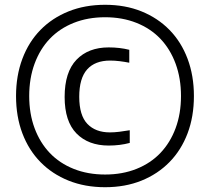

<svg xmlns="http://www.w3.org/2000/svg" viewBox="-20 -771 878 802"><path d="M434 -163Q349 -163 299.5 -213.5Q250 -264 250 -366Q250 -470 299.5 -521.5Q349 -573 434 -573Q457 -573 478.5 -570.5Q500 -568 520 -563V-509Q500 -513 479.5 -515.5Q459 -518 440 -518Q377 -518 344 -481Q311 -444 311 -367Q311 -289 345 -253.5Q379 -218 439 -218Q457 -218 478 -220.5Q499 -223 522 -227V-174Q481 -163 434 -163ZM419 11Q335 11 266.5 -16.5Q198 -44 149 -94Q100 -144 73.5 -214Q47 -284 47 -370Q47 -455 73.5 -525.5Q100 -596 149 -646Q198 -696 266.5 -723.5Q335 -751 419 -751Q503 -751 571 -723.5Q639 -696 688 -646Q737 -596 763.5 -525.5Q790 -455 790 -370Q790 -284 763.5 -214Q737 -144 688 -94Q639 -44 571 -16.5Q503 11 419 11ZM419 -42Q491 -42 550 -65.5Q609 -89 650 -132Q691 -175 713.5 -235.5Q736 -296 736 -370Q736 -444 713.5 -505Q691 -566 650 -609Q609 -652 550 -675.5Q491 -699 419 -699Q347 -699 288 -675.5Q229 -652 188 -609Q147 -566 124.5 -505Q102 -444 102 -370Q102 -296 124.5 -235.5Q147 -175 188 -132Q229 -89 288 -65.5Q347 -42 419 -42Z"/></svg>

Font: Encode Sans Narrow
Style: Regular
Weight: 400
Designer: Pablo Impallari, Andres Torresi
Foundry: Pablo Impallari, Andres Torresi
Version: Version 1.000; ttfautohint (v1.00) -l 8 -r 50 -G 200 -x 14 -